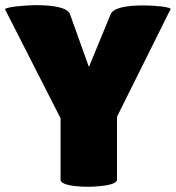

<svg xmlns="http://www.w3.org/2000/svg" viewBox="-30 -723 682 745"><path d="M315 -463 399 -667Q413 -702 527 -702Q560 -702 596 -698Q633 -693 632 -688L424 -270V-26Q424 -9 369 -2Q316 5 260 -1Q205 -8 205 -26V-264L-10 -686Q-14 -692 31 -698Q81 -703 107 -703Q230 -703 242 -667Z"/></svg>

Font: FC Lilita One
Style: Regular
Weight: 400
Designer: Juan Montoreano
Foundry: Juan Montoreano
Version: Version 1.002